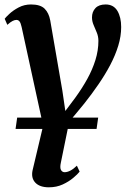

<svg xmlns="http://www.w3.org/2000/svg" viewBox="-22 -566 565 839"><path d="M308 -140.5Q337 -180.5 359.5 -221.2Q382 -262 395 -303.8Q408 -345.5 408 -387.5Q408 -406.5 401 -423.5Q394 -440.5 387 -456.8Q380 -473 380 -490Q380 -514.5 395 -530.5Q410 -546.5 439.5 -546.5Q474 -546.5 490.8 -518.8Q507.5 -491 507.5 -448Q507.5 -408 494.8 -366.2Q482 -324.5 459.8 -282.2Q437.5 -240 408.5 -197.8Q379.5 -155.5 347 -114.5Q330.5 -94.5 313 -73.2Q295.5 -52 280.5 -34.5L244 144.5Q239 167 244.5 176.8Q250 186.5 260.5 186.5Q271.5 186.5 285 179.8Q298.5 173 314 158L326 184Q317.5 195 298.2 211.2Q279 227.5 252 240Q225 252.5 191.5 252.5Q151.5 252.5 132.2 232Q113 211.5 120.5 177.5L166.5 -16.5L72.5 -448Q68.5 -466 63.2 -472.5Q58 -479 49.5 -479Q42.5 -479 33.2 -474.5Q24 -470 10 -457.5L-1.5 -484Q2.5 -490 18.8 -505.2Q35 -520.5 59.5 -533.5Q84 -546.5 113.5 -546.5Q154.5 -546.5 173 -528Q191.5 -509.5 197.5 -477L250.5 -170L263.5 -81ZM46 -2.5 53 -52H407L400 -2.5Z"/></svg>

Font: Merriweather 72pt SemiBold
Style: Italic
Weight: 600
Italic angle: -7.8°
Version: Version 2.101